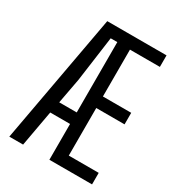

<svg xmlns="http://www.w3.org/2000/svg" viewBox="-189 -916 947 1031"><g transform="rotate(30 284.0 -400.0)"><path d="M26.5 0 172 -800H539.5V-728.5H354V-438H529.5V-366.5H354V-71.5H539.5V0H275V-222H152L112 0ZM166.5 -293.5H275V-729.5H234L195.5 -449.5Z"/></g></svg>

Font: Big Shoulders Text Thin
Style: Regular
Weight: 400
Version: Version 2.002